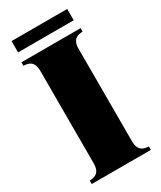

<svg xmlns="http://www.w3.org/2000/svg" viewBox="-205 -886 800 956"><g transform="rotate(-30 195.0 -408.0)"><path d="M25 -20V0H365V-20C340 -21 305 -26 305 -84V-616C305 -674 340 -679 365 -680V-700H25V-680C50 -679 85 -674 85 -616V-84C85 -26 50 -21 25 -20ZM35 -816V-751H355V-816Z"/></g></svg>

Font: Sprat Condensed Black
Style: Regular
Weight: 900
Designer: Ethan Nakache
Foundry: Collletttivo
Version: Version 2.000;Glyphs 3.2 (3217)